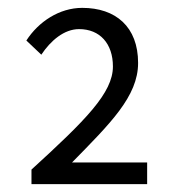

<svg xmlns="http://www.w3.org/2000/svg" viewBox="-20 -911 448 488"><path d="M60 -443H354V-498H163C260 -597 331 -666 331 -751C331 -843 274 -891 189 -891C131 -891 78 -856 47 -808L85 -772C109 -808 143 -837 181 -837C234 -837 267 -800 267 -742C267 -675 198 -606 60 -480Z"/></svg>

Font: ChiuKong Gothic CL Normal
Style: Regular
Weight: 350
Designer: Ryoko NISHIZUKA 西塚涼子 (kana, bopomofo & ideographs); Paul D. Hunt (Latin, Greek & Cyrillic); Sandoll Communications 산돌커뮤니
Foundry: Adobe
Version: Version 1.300